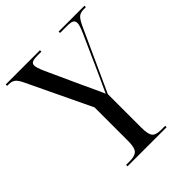

<svg xmlns="http://www.w3.org/2000/svg" viewBox="-204 -833 952 952"><g transform="rotate(-45 272.0 -357.0)"><path d="M136 0V-10H162Q199 -10 213 -25.5Q227 -41 227 -87V-322L68 -655Q54 -685 41 -694.5Q28 -704 7 -704H-4V-714H236V-704H212Q182 -704 172 -698.5Q162 -693 162 -680Q162 -665 179 -627L262 -445Q276 -414 289 -387Q302 -360 314 -331Q322 -348 334.5 -375.5Q347 -403 360 -431L445 -621Q455 -644 459 -656.5Q463 -669 463 -678Q463 -692 453 -698Q443 -704 416 -704H367V-714H548V-704H534Q510 -704 497.5 -693.5Q485 -683 470 -651L320 -322V-87Q320 -41 332.5 -25.5Q345 -10 381 -10H410V0Z"/></g></svg>

Font: Noto Serif Display Condensed
Style: Regular
Weight: 400
Width: 3
Designer: Monotype Design Team
Foundry: Monotype Imaging Inc.
Version: Version 2.009